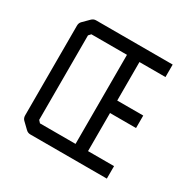

<svg xmlns="http://www.w3.org/2000/svg" viewBox="-128 -724 796 799"><g transform="rotate(30 270.0 -324.0)"><path d="M482 -598V-538H357V-353H482V-293H357V-110H482V-50H114Q102 -50 93 -59L64 -87Q56 -95 56 -108V-539Q56 -552 64 -560L93 -589Q102 -598 114 -598ZM297 -538H126L116 -527V-121L126 -110H297Z"/></g></svg>

Font: 3270 Nerd Font
Style: Regular
Weight: 400
Monospace: yes
Version: Version 3.0.1;Nerd Fonts 3.3.0